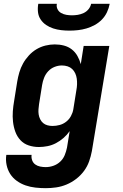

<svg xmlns="http://www.w3.org/2000/svg" viewBox="-20 -760 640 1003"><path d="M219 223Q192 223 165 220Q138 217 113.5 208.5Q89 200 68 185Q47 170 33.5 149Q20 128 14.5 102Q9 76 13 49H145Q143 64 148 77.5Q153 91 164 99Q175 107 189.5 110Q204 113 219 113Q239 113 259 106Q279 99 294.5 84.5Q310 70 318 50.5Q326 31 330 11L344 -75Q330 -55 311.5 -39Q293 -23 272 -12Q251 -1 228 3.5Q205 8 183 8Q155 8 129.5 -0.5Q104 -9 86.5 -28Q69 -47 60 -72Q51 -97 48 -124Q45 -151 47 -178.5Q49 -206 54 -234L70 -334Q74 -358 81 -382Q88 -406 100.5 -428.5Q113 -451 131 -470.5Q149 -490 171 -503Q193 -516 217.5 -522Q242 -528 266 -528Q291 -528 314 -522Q337 -516 355 -502Q373 -488 384.5 -467.5Q396 -447 402 -425L417 -520H551L460 29Q455 56 445.5 83Q436 110 418.5 133.5Q401 157 377.5 175Q354 193 327.5 204Q301 215 273.5 219Q246 223 219 223ZM254 -102Q273 -102 291.5 -107Q310 -112 325.5 -124Q341 -136 350.5 -153.5Q360 -171 363 -189L379 -289Q382 -304 382.5 -319.5Q383 -335 381 -349.5Q379 -364 373 -377Q367 -390 357 -399.5Q347 -409 333 -413.5Q319 -418 303 -418Q284 -418 265 -410.5Q246 -403 232 -388Q218 -373 210.5 -354Q203 -335 200 -316L184 -216Q182 -202 181 -188.5Q180 -175 182 -162Q184 -149 190 -137Q196 -125 205.5 -117Q215 -109 228 -105.5Q241 -102 254 -102ZM343 -600Q321 -600 299.5 -602.5Q278 -605 258 -611.5Q238 -618 221 -629.5Q204 -641 192.5 -658Q181 -675 178.5 -696.5Q176 -718 180 -740H277Q274 -725 280.5 -712Q287 -699 299.5 -692Q312 -685 326.5 -682.5Q341 -680 356 -680Q371 -680 386.5 -682.5Q402 -685 417 -692Q432 -699 442.5 -712Q453 -725 456 -740H553Q549 -718 539 -696.5Q529 -675 512.5 -658Q496 -641 475 -629.5Q454 -618 432 -611.5Q410 -605 387.5 -602.5Q365 -600 343 -600Z"/></svg>

Font: Iosevka SS04 XBd Ex
Style: Italic
Weight: 800
Width: 7
Italic angle: -9°
Monospace: yes
Designer: Belleve Invis
Foundry: Belleve Invis
Version: Version 19.0.0; ttfautohint (v1.8.4)